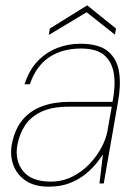

<svg xmlns="http://www.w3.org/2000/svg" viewBox="-20 -688 525 720"><path d="M163 12Q110 12 77 -10Q44 -32 30.5 -68Q17 -104 24 -145Q35 -203 64 -238Q93 -273 138 -289.5Q183 -306 239 -306H402Q414 -367 407 -411.5Q400 -456 371 -481Q342 -506 284 -506Q213 -506 164 -473Q115 -440 92 -372H72Q89 -425 121 -458.5Q153 -492 194.5 -508Q236 -524 281 -524Q351 -524 385 -495.5Q419 -467 426.5 -418Q434 -369 423 -309L369 0H353L366 -109Q358 -96 341.5 -75.5Q325 -55 300.5 -35Q276 -15 242 -1.5Q208 12 163 12ZM170 -7Q214 -7 251 -25.5Q288 -44 315.5 -73Q343 -102 360.5 -135Q378 -168 383 -197L399 -288H239Q175 -288 135 -269Q95 -250 74 -218Q53 -186 45 -144Q35 -86 66.5 -46.5Q98 -7 170 -7ZM163 -557 167 -581 307 -668 415 -581 411 -558 305 -642Z"/></svg>

Font: DM Sans 12pt Thin
Style: Italic
Weight: 250
Italic angle: -10°
Version: Version 4.004;gftools[0.9.30]